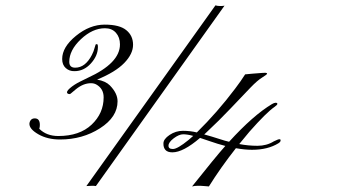

<svg xmlns="http://www.w3.org/2000/svg" viewBox="-20 -690 1246 701"><path d="M595.2 -158.2Q594.7 -146 611.3 -146Q627.9 -146 668 -178.7L685.5 -193.8Q664.1 -199.7 648.9 -199.7Q633.8 -199.7 614.3 -185.1Q595.2 -170.4 595.2 -158.2ZM609.4 -133.8Q591.8 -133.8 584 -142.6Q576.2 -151.4 576.7 -166.5Q576.7 -182.1 599.1 -197.3Q621.6 -212.4 647.9 -212.4Q674.3 -212.4 698.7 -206.5Q772.9 -279.3 838.4 -366.2Q859.9 -394.5 875 -418.5Q888.7 -419.9 900.4 -420.9L937.5 -423.8Q943.4 -424.3 949.2 -424.3Q955.1 -423.8 955.1 -420.9Q955.1 -418 937.5 -407.2Q919.9 -396.5 894.5 -370.1Q804.2 -274.9 778.8 -250L730.5 -203.6L725.6 -199.2Q737.8 -195.8 752.9 -191.4L787.1 -180.7Q793.9 -178.2 801.3 -176.3L816.4 -172.4Q904.3 -269 973.1 -310.1Q981 -314.9 986.8 -314.9Q992.7 -314.5 992.7 -310.5Q992.2 -306.6 982.4 -299.8Q952.6 -279.3 890.6 -209L853.5 -164.1Q886.2 -157.7 919.9 -157.7Q953.6 -157.7 979.5 -173.8L993.7 -180.2Q997.1 -181.6 1001 -181.6Q1004.9 -181.6 1004.4 -176.8Q1004.4 -171.9 996.6 -167Q958 -143.1 899.9 -143.1Q874 -143.1 841.3 -148.9Q785.2 -77.6 742.7 -9.3Q735.8 -10.3 726.1 -10.7L710.9 -11.7H702.1Q690.9 -11.7 681.2 -9.3Q768.6 -119.1 802.7 -157.2L774.9 -165Q760.7 -169.4 745.1 -174.8L710.4 -186.5Q648.9 -133.8 609.4 -133.8ZM125.5 -233.9Q125.5 -226.6 123.5 -219.7Q149.9 -193.4 192.9 -193.4Q270.5 -193.4 314.5 -234.9Q358.4 -276.4 358.4 -334.5Q358.4 -366.7 331.1 -381.8Q322.8 -386.2 312 -386.2Q284.2 -386.2 257.3 -364.3L239.7 -349.6Q234.9 -344.2 227.5 -348.1Q219.2 -354 234.9 -367.7Q250.5 -381.3 273.4 -392.6L300.3 -405.8Q418 -459.5 418 -527.8Q418 -553.7 403.3 -570.3Q388.7 -586.9 363.3 -586.9Q317.9 -586.9 275.4 -546.9Q232.9 -506.8 232.9 -464.4Q232.9 -442.9 254.4 -442.9Q291.5 -442.9 315.4 -489.3Q322.8 -503.9 325.2 -514.6Q328.1 -525.4 329.1 -527.3Q330.1 -528.8 334 -528.8Q337.9 -528.8 337.4 -516.6Q336.9 -485.8 311.5 -458Q286.1 -430.2 252 -430.2Q233.4 -429.7 220.2 -441.4Q207 -453.1 207 -474.6Q207 -518.1 257.3 -559.1Q307.6 -600.1 362.3 -600.1Q417 -600.1 441.4 -579.6Q465.8 -559.6 465.8 -526.4Q465.8 -493.2 433.6 -460Q401.4 -426.8 334.5 -399.4Q365.2 -394 380.9 -378.4Q409.2 -349.6 409.2 -320.3Q409.2 -262.7 345.2 -221.7Q281.2 -180.7 199.2 -180.7Q153.3 -180.7 120.1 -199.7Q86.9 -218.8 87.4 -238.3Q87.9 -246.1 92.8 -252Q97.7 -257.8 106.9 -257.8Q125.5 -257.8 125.5 -233.9ZM295.4 -10.7 766.6 -670.4Q773.9 -668 784.7 -668Q795.4 -668 799.8 -669.4L330.1 -10.7Q325.2 -11.7 317.4 -11.7Q309.6 -11.7 295.4 -10.7Z"/></svg>

Font: PinyonScript
Style: Regular
Weight: 400
Designer: Nicole Fally
Foundry: Nicole Fally
Version: Version 1.005